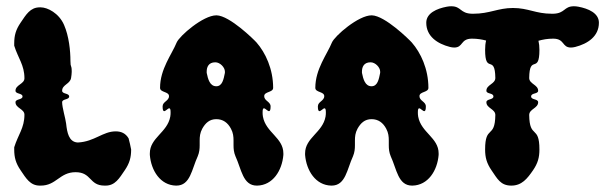

<svg xmlns="http://www.w3.org/2000/svg" viewBox="-20 -581 1917 601"><path d="M187 -194C185 -211 174.5 -244 174.5 -261C174.5 -272 196.5 -268 196.5 -279C196.5 -290 174.5 -286 174.5 -297C174.5 -316 199.5 -318 202.5 -337C203.5 -344 204.5 -350 204.5 -356C204.5 -381 200.5 -366.7 200.5 -390.1C200.5 -421.6 195.9 -467.9 180.5 -503C164.5 -540 128.5 -558 107.5 -558H104.5C74.5 -558 61.5 -535 44.5 -510C29.5 -488 24.5 -470 24.5 -445V-438C36.5 -399 56.5 -377.5 56.5 -336C56.5 -317.9 28.5 -315.7 28.5 -297C28.5 -286 50.5 -290 50.5 -279C50.5 -268 28.5 -272 28.5 -261C28.5 -242.3 56.5 -240.1 56.5 -222C56.5 -180.5 36.5 -159 24.5 -120V-113C24.5 -88 29.5 -70 44.5 -48C61.5 -23 74.5 0 104.5 0H107.5C156.5 0 166.5 -42 216.5 -42C267.5 -42 258.5 0 307.5 0H310.5C340.5 0 353.5 -23 370.5 -48C385.5 -70 390.5 -88 390.5 -113C390.5 -115 383.5 -146 382.5 -148C373 -164 359 -169.8 342.1 -169.8C302 -169.8 275.8 -137.8 224.5 -135H222.5C195.5 -137 190 -166 187 -194Z M654 -386C669 -386 684 -370 684 -357V-353C680 -333 676 -311 657 -311C637 -311 631 -333 627 -353V-357C627 -370 632 -386 654 -386ZM658 -533C657.7 -533 657.4 -533 657.1 -533C615.9 -533 541.9 -468.8 533 -448C518 -411 481 -365 481 -306C481 -291 509 -295 509 -280C509 -265 489 -263 489 -248C489 -208 514 -265 514 -230C514 -226 514 -221 513 -216C504 -166 449 -150 449 -101V-96C453 -47 482 -1 531 0H532C576 0 580 -51 599 -92C604 -104 605 -115 605 -126V-141C605 -153 606 -165 613 -178C623 -196 636 -208 657 -208C678 -208 693 -197 703 -178C710 -165 711 -153 711 -141V-126C711 -115 712 -104 717 -92C736 -51 740 0 784 0H785C834 -1 863 -47 867 -96V-101C867 -150 812 -166 803 -216C802 -221 802 -226 802 -230C802 -265 827 -208 827 -248C827 -263 807 -265 807 -280C807 -295 835 -291 835 -306C835 -365 811 -416 783 -448C775 -457 699 -532 658 -533Z M1140 -386C1155 -386 1170 -370 1170 -357V-353C1166 -333 1162 -311 1143 -311C1123 -311 1117 -333 1113 -353V-357C1113 -370 1118 -386 1140 -386ZM1144 -533C1143.7 -533 1143.4 -533 1143.1 -533C1101.9 -533 1027.9 -468.8 1019 -448C1004 -411 967 -365 967 -306C967 -291 995 -295 995 -280C995 -265 975 -263 975 -248C975 -208 1000 -265 1000 -230C1000 -226 1000 -221 999 -216C990 -166 935 -150 935 -101V-96C939 -47 968 -1 1017 0H1018C1062 0 1066 -51 1085 -92C1090 -104 1091 -115 1091 -126V-141C1091 -153 1092 -165 1099 -178C1109 -196 1122 -208 1143 -208C1164 -208 1179 -197 1189 -178C1196 -165 1197 -153 1197 -141V-126C1197 -115 1198 -104 1203 -92C1222 -51 1226 0 1270 0H1271C1320 -1 1349 -47 1353 -96V-101C1353 -150 1298 -166 1289 -216C1288 -221 1288 -226 1288 -230C1288 -265 1313 -208 1313 -248C1313 -263 1293 -265 1293 -280C1293 -295 1321 -291 1321 -306C1321 -365 1297 -416 1269 -448C1261 -457 1185 -532 1144 -533Z M1636.5 -337C1637.5 -413 1668.5 -347 1668.5 -425C1668.5 -435.4 1667.6 -444.6 1665.5 -453.4C1679 -457.2 1693.6 -460 1711.5 -460C1748.4 -460 1738.3 -432.2 1767.2 -432.2C1771.2 -432.2 1775.6 -432.8 1780.5 -434C1819.6 -444 1854.7 -467 1854.7 -509.9C1854.7 -540.2 1821.2 -554.2 1790.5 -560C1785.4 -561 1780.7 -561.4 1776.4 -561.4C1744.7 -561.4 1749.3 -538.9 1711.5 -538C1710.1 -538 1708.8 -538 1707.4 -538C1656.4 -538 1634.2 -556 1585.5 -556C1538.7 -556 1512.8 -538 1461.6 -538C1460.3 -538 1458.9 -538 1457.5 -538C1419.7 -538.9 1424.3 -561.4 1392.6 -561.4C1388.3 -561.4 1383.6 -561 1378.5 -560C1347.8 -554.2 1314.3 -540.2 1314.3 -509.9C1314.3 -467 1349.4 -444 1388.5 -434C1393.4 -432.8 1397.8 -432.2 1401.8 -432.2C1430.7 -432.2 1420.6 -460 1457.5 -460C1474.3 -460 1488.5 -457.5 1501.6 -454.1C1499.4 -445.1 1498.5 -435.7 1498.5 -425C1498.5 -347 1529.5 -413 1530.5 -337C1530.5 -318 1502.5 -316 1502.5 -297C1502.5 -286 1524.5 -291 1524.5 -279C1524.5 -268 1502.5 -272 1502.5 -261C1502.5 -242 1530.5 -240 1530.5 -221C1529.5 -145 1498.5 -191 1498.5 -113C1498.5 -88 1503.5 -70 1518.5 -48C1536.5 -22 1546.5 0 1580.5 0C1613.5 0 1630.5 -22 1648.5 -48C1663.5 -70 1668.5 -88 1668.5 -113C1668.5 -191 1637.5 -145 1636.5 -221C1636.5 -240 1664.5 -242 1664.5 -261C1664.5 -272 1642.5 -268 1642.5 -279C1642.5 -291 1664.5 -286 1664.5 -297C1664.5 -316 1636.5 -318 1636.5 -337Z"/></svg>

Font: Chromatic Etruscan
Style: Regular
Weight: 400
Version: Version 000.910